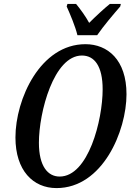

<svg xmlns="http://www.w3.org/2000/svg" viewBox="-20 -951 668 982"><path d="M376 -771H477C510 -819 562 -880 595 -918L598 -931H542C513 -908 468 -866 436 -834C419 -866 389 -907 369 -931H325L321 -918C338 -880 365 -817 376 -771ZM269 11C505 11 627 -281 627 -469C627 -646 530 -725 417 -725C186 -725 59 -444 59 -248C59 -79 149 11 269 11ZM285 -48C225 -48 179 -100 179 -221C179 -377 255 -667 399 -667C463 -667 505 -613 505 -494C505 -337 432 -48 285 -48Z"/></svg>

Font: Noto Serif Condensed Semi
Style: Italic
Weight: 600
Width: 3
Italic angle: -12°
Designer: Monotype Design Team
Foundry: Monotype Imaging Inc.
Version: Version 1.901